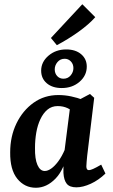

<svg xmlns="http://www.w3.org/2000/svg" viewBox="-20 -876 531 905"><path d="M220 -697 368 -856 429 -795Q399 -761 350 -726Q301 -691 248 -663ZM149 9Q96 9 61.5 -33.5Q27 -76 28 -158Q28 -233 57.5 -294Q87 -355 138 -391.5Q189 -428 255 -428Q286 -428 316 -421.5Q346 -415 369 -406L338 -337Q320 -356 299 -366Q278 -376 252 -376Q224 -376 204 -359.5Q184 -343 170.5 -314.5Q157 -286 151 -251Q145 -216 145 -179Q144 -127 156.5 -98.5Q169 -70 191 -70Q205 -70 221.5 -81.5Q238 -93 255 -116Q272 -139 286 -172L300 -165Q284 -78 242 -34.5Q200 9 149 9ZM340 7Q308 7 294.5 -10Q281 -27 279 -61Q279 -73 279 -93.5Q279 -114 280 -133L312 -384L404 -433L424 -415L391 -142Q390 -130 388.5 -115.5Q387 -101 387 -92Q387 -74 399 -74Q406 -74 419.5 -80Q433 -86 457 -100L477 -58Q445 -27 408 -10Q371 7 340 7ZM271 -461Q227 -461 200.5 -483.5Q174 -506 174 -543Q174 -584 208.5 -613.5Q243 -643 292 -643Q336 -643 362.5 -620.5Q389 -598 389 -562Q389 -520 355 -490.5Q321 -461 271 -461ZM279 -505Q300 -505 313 -520.5Q326 -536 326 -555Q326 -574 314 -586.5Q302 -599 285 -599Q264 -599 251 -583.5Q238 -568 238 -549Q238 -530 249.5 -517.5Q261 -505 279 -505Z"/></svg>

Font: Rasa SemiBold
Style: Italic
Weight: 600
Italic angle: -7.10001°
Designer: Anna Giedrys (Yrsa+Rasa design), David Brezina (Yrsa art-direction, Rasa art-direction, design)
Foundry: Rosetta Type Foundry
Version: Version 2.004